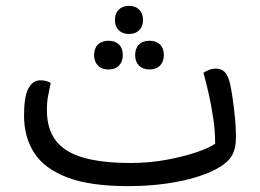

<svg xmlns="http://www.w3.org/2000/svg" viewBox="-20 -619 887 655"><path d="M417 16Q288 16 210 -13.5Q132 -43 97 -97Q62 -151 62 -225Q62 -290 77 -317.5Q92 -345 117 -345Q129 -345 138 -342.5Q147 -340 153 -336Q148 -312 144 -291.5Q140 -271 140 -243Q140 -180 170 -140Q200 -100 263.5 -81.5Q327 -63 426 -63Q491 -63 551.5 -74.5Q612 -86 655.5 -101.5Q699 -117 714 -129Q714 -172 707.5 -215.5Q701 -259 692 -299Q683 -339 674 -371Q682 -376 693 -380.5Q704 -385 717 -385Q735 -385 746.5 -373.5Q758 -362 765 -333Q769 -315 773.5 -284Q778 -253 781.5 -218Q785 -183 785 -153Q785 -111 770.5 -87Q756 -63 719 -43Q667 -15 587.5 0.5Q508 16 417 16ZM420 -503Q398 -503 385 -516Q372 -529 372 -551Q372 -573 385 -586Q398 -599 420 -599Q442 -599 455 -586Q468 -573 468 -551Q468 -529 455 -516Q442 -503 420 -503ZM350 -382Q327 -382 314 -395.5Q301 -409 301 -431Q301 -454 314 -467Q327 -480 350 -480Q373 -480 386 -467Q399 -454 399 -431Q399 -409 386 -395.5Q373 -382 350 -382ZM490 -382Q467 -382 454 -395.5Q441 -409 441 -431Q441 -454 454 -467Q467 -480 490 -480Q513 -480 526 -467Q539 -454 539 -431Q539 -409 526 -395.5Q513 -382 490 -382Z"/></svg>

Font: Baloo Bhaijaan 2
Style: Regular
Weight: 400
Designer: Sanskriti Dholi, Noopur Datye and Ek Type
Foundry: Ek Type
Version: Version 1.701